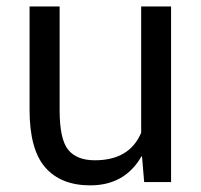

<svg xmlns="http://www.w3.org/2000/svg" viewBox="-20 -548 606 578"><path d="M251.5 10Q163.5 10 116.2 -44Q69 -98 69 -217.5V-528.5H159.5V-216.5Q159.5 -129.5 185 -97.5Q210.5 -65.5 265.5 -65.5Q370 -65.5 405 -148.5V-528.5H495V0H414L407.5 -77L406 -77.5Q356 10 251.5 10Z"/></svg>

Font: Roberto Sans
Style: Regular
Weight: 400
Designer: Google (font) & Cristiano Sobral (main changes)
Version: Version 1.500; ttfautohint (v1.8.4.7-5d5b-dirty)